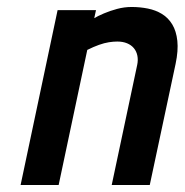

<svg xmlns="http://www.w3.org/2000/svg" viewBox="-20 -529 529 550"><path d="M373 -343 300 1H409L483 -346Q491 -384 488 -412Q485 -440 473.5 -459Q462 -478 444 -489Q426 -500 403.5 -504.5Q381 -509 357 -509Q336 -509 315.5 -503.5Q295 -498 277.5 -490.5Q260 -483 250 -477L255 -500H145L39 1H148L230 -386Q248 -395 263.5 -400.5Q279 -406 292 -408Q305 -410 316 -410Q332 -410 344 -405Q356 -400 363.5 -391Q371 -382 373.5 -369.5Q376 -357 373 -343Z"/></svg>

Font: Advent Pro
Style: Bold Italic
Weight: 700
Italic angle: -12°
Designer: VivaRado, Andreas Kalpakidis
Foundry: VivaRado, Andreas Kalpakidis
Version: Version 3.000